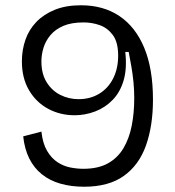

<svg xmlns="http://www.w3.org/2000/svg" viewBox="-20 -694 665 728"><path d="M299 14Q250 14 209.5 2.5Q169 -9 139 -33Q109 -57 91 -93Q73 -129 68 -177L137 -195Q142 -150 158.5 -122Q175 -94 198 -79Q221 -64 246.5 -59Q272 -54 296 -54Q352 -54 389 -74.5Q426 -95 448 -132Q470 -169 479.5 -217.5Q489 -266 489 -322Q489 -354 486 -384Q483 -414 478 -442.5Q473 -471 468 -497H455Q462 -435 449 -390Q436 -345 407.5 -315.5Q379 -286 341 -271.5Q303 -257 263 -257Q208 -257 162.5 -281.5Q117 -306 90 -352Q63 -398 63 -461Q63 -505 76.5 -543.5Q90 -582 118 -611Q146 -640 188 -657Q230 -674 287 -674Q372 -674 433 -633Q494 -592 527 -512.5Q560 -433 560 -316Q560 -217 533.5 -142.5Q507 -68 449.5 -27Q392 14 299 14ZM278 -318Q322 -318 356 -338.5Q390 -359 409 -396.5Q428 -434 428 -483Q428 -534 408 -561Q388 -588 358.5 -598.5Q329 -609 297 -609Q251 -609 220.5 -596Q190 -583 171.5 -561Q153 -539 145 -513Q137 -487 137 -461Q137 -414 157 -382Q177 -350 209 -334Q241 -318 278 -318Z"/></svg>

Font: Bricolage Grotesque Light
Style: Regular
Weight: 300
Designer: Mathieu Triay
Foundry: Atelier Triay
Version: Version 1.000;gftools[0.9.30]